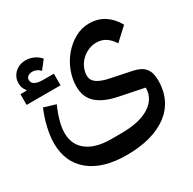

<svg xmlns="http://www.w3.org/2000/svg" viewBox="-163 -668 1076 1073"><g transform="rotate(-30 375.0 -131.5)"><path d="M359 240Q207 240 122.5 171.5Q38 103 38 -20Q38 -65 50.5 -119Q63 -173 85 -225L161 -202Q142 -161 130 -118Q118 -75 118 -40Q118 36 173 77.5Q228 119 325 119H394Q509 119 573.5 78.5Q638 38 638 -34L481 -66Q392 -84 348.5 -124Q305 -164 305 -232Q305 -281 323.5 -329.5Q342 -378 374.5 -416.5Q407 -455 450 -479Q493 -503 541 -503Q598 -503 640 -475.5Q682 -448 709 -399L629 -325Q610 -355 584.5 -372.5Q559 -390 523 -390Q496 -390 471 -379Q446 -368 427 -349.5Q408 -331 397 -306.5Q386 -282 386 -255Q386 -226 412 -207.5Q438 -189 493 -178L624 -151Q675 -140 697 -112.5Q719 -85 719 -34Q719 31 694.5 82Q670 133 623.5 168Q577 203 510.5 221.5Q444 240 359 240ZM13 -352H52L53 -357Q34 -378 34 -409Q34 -449 62 -475.5Q90 -502 133 -502Q159 -502 184 -490.5Q209 -479 225 -459L183 -405Q160 -428 133 -428Q115 -428 104 -419.5Q93 -411 93 -398Q93 -358 163 -358H232V-283H13Z"/></g></svg>

Font: IBM Plex Sans Arabic Medium
Style: Regular
Weight: 500
Designer: Mike Abbink, Paul van der Laan, Pieter van Rosmalen, Wael Morcos, Khajak Apelian
Foundry: Bold Monday
Version: Version 1.1